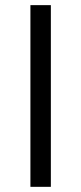

<svg xmlns="http://www.w3.org/2000/svg" viewBox="-20 -723 314 743"><path d="M97.7 -703.1V0H176.8V-703.1Z"/></svg>

Font: Faust Sans
Style: Regular
Weight: 400
Designer: Andreas Faust
Version: Version 1.003;Glyphs 3.1.2 (3151)